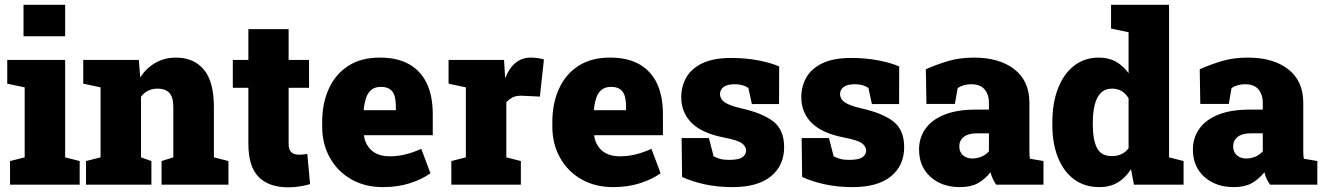

<svg xmlns="http://www.w3.org/2000/svg" viewBox="-20 -782 5606 813"><path d="M255.9 -761.7V-628.4H79.6V-761.7ZM317.4 -100.1V0H22.5V-100.1L84.5 -115.7V-412.1L10.7 -427.7V-528.3H255.9V-115.7Z M621.1 -100.1V0H344.2V-100.1L405.8 -115.7V-412.1L332.5 -427.7V-528.3H567.9L573.7 -454.6Q600.1 -494.1 638.4 -516.1Q676.8 -538.1 725.6 -538.1Q799.8 -538.1 842.8 -487.8Q885.7 -437.5 885.7 -328.1V-115.7L947.3 -100.1V0H664.1V-100.1L713.9 -115.7V-328.6Q713.9 -371.1 696.8 -388.9Q679.7 -406.7 647.9 -406.7Q602.5 -406.7 577.1 -372.6V-115.7Z M1201.2 11.2Q1118.2 11.2 1075 -33Q1031.7 -77.1 1031.7 -172.9V-410.2H965.8V-528.3H1031.7V-658.7H1202.1V-528.3H1288.6V-410.2H1202.1V-173.3Q1202.1 -147.5 1213.9 -137.2Q1225.6 -127 1246.1 -127Q1254.9 -127 1263.7 -127.9Q1272.5 -128.9 1281.2 -130.4L1293 -2.4Q1270.5 3.9 1247.8 7.6Q1225.1 11.2 1201.2 11.2Z M1601.6 10.3Q1524.4 10.3 1466.3 -23.4Q1408.7 -56.6 1376.5 -114.7Q1344.2 -172.9 1344.2 -246.1V-264.2Q1344.2 -345.2 1372.6 -406.7Q1400.9 -468.8 1455.6 -503.7Q1510.3 -538.6 1589.8 -538.1Q1661.1 -538.1 1711.4 -510.7Q1812.5 -453.6 1812.5 -297.9V-209.5H1522L1521.5 -206.1Q1524.9 -181.6 1538.6 -162.1Q1551.3 -142.6 1574.2 -131.3Q1597.2 -120.1 1630.9 -120.1Q1695.3 -120.1 1763.7 -151.9L1802.7 -48.3Q1767.1 -22.9 1715.8 -6.3Q1664.6 10.3 1601.6 10.3ZM1520 -317.9 1522 -315.4H1656.2V-328.1Q1656.2 -355.5 1650.9 -375.5Q1639.2 -414.1 1593.8 -414.1Q1567.9 -414.1 1552.7 -401.9Q1537.6 -389.6 1530.3 -367.7Q1522.9 -345.7 1520 -317.9Z M2185.5 -100.1V0H1891.1V-100.1L1952.6 -115.7V-412.1L1879.4 -427.7V-528.3H2114.3L2118.2 -463.9L2119.1 -450.7Q2153.3 -538.1 2228 -538.1Q2238.8 -538.1 2253.4 -536.4Q2268.1 -534.7 2283.2 -530.3L2266.1 -373L2192.9 -376.5Q2167.5 -377.4 2153.1 -370.8Q2138.7 -364.3 2124 -349.1V-115.7Z M2576.2 10.3Q2499 10.3 2440.9 -23.4Q2383.3 -56.6 2351.1 -114.7Q2318.8 -172.9 2318.8 -246.1V-264.2Q2318.8 -345.2 2347.2 -406.7Q2375.5 -468.8 2430.2 -503.7Q2484.9 -538.6 2564.5 -538.1Q2635.7 -538.1 2686 -510.7Q2787.1 -453.6 2787.1 -297.9V-209.5H2496.6L2496.1 -206.1Q2499.5 -181.6 2513.2 -162.1Q2525.9 -142.6 2548.8 -131.3Q2571.8 -120.1 2605.5 -120.1Q2669.9 -120.1 2738.3 -151.9L2777.3 -48.3Q2741.7 -22.9 2690.4 -6.3Q2639.2 10.3 2576.2 10.3ZM2494.6 -317.9 2496.6 -315.4H2630.9V-328.1Q2630.9 -355.5 2625.5 -375.5Q2613.8 -414.1 2568.4 -414.1Q2542.5 -414.1 2527.3 -401.9Q2512.2 -389.6 2504.9 -367.7Q2497.6 -345.7 2494.6 -317.9Z M3082 10.3Q3019.5 10.3 2965.6 -1.2Q2911.6 -12.7 2868.2 -32.7L2866.2 -197.3H2981.9L3001.5 -120.6Q3011.7 -114.3 3027.8 -109.6Q3043.9 -105 3066.4 -105Q3107.9 -105 3123.5 -116.2Q3139.2 -127.4 3139.2 -144.5Q3139.2 -161.6 3121.6 -175.3Q3104 -188.5 3045.4 -199.7Q2952.6 -217.8 2908.7 -261.5Q2864.7 -305.2 2864.7 -370.6Q2864.7 -415.5 2885.3 -452.6Q2905.8 -490.2 2952.4 -513.4Q2999 -536.6 3077.1 -536.6Q3136.7 -536.6 3190.7 -526.4Q3244.6 -516.1 3279.3 -500.5L3278.8 -341.3H3163.6L3148.9 -409.7Q3126 -425.3 3091.8 -425.3Q3059.1 -425.3 3043.9 -413.6Q3028.8 -401.9 3028.8 -383.3Q3028.8 -373 3035.6 -361.8Q3043 -349.6 3065.4 -339.8Q3087.9 -330.1 3118.7 -323.2Q3209 -303.2 3254.6 -267.6Q3300.3 -231.9 3300.3 -159.2Q3300.3 -81.1 3244.4 -35.4Q3188.5 10.3 3082 10.3Z M3590.3 10.3Q3527.8 10.3 3473.9 -1.2Q3419.9 -12.7 3376.5 -32.7L3374.5 -197.3H3490.2L3509.8 -120.6Q3520 -114.3 3536.1 -109.6Q3552.2 -105 3574.7 -105Q3616.2 -105 3631.8 -116.2Q3647.5 -127.4 3647.5 -144.5Q3647.5 -161.6 3629.9 -175.3Q3612.3 -188.5 3553.7 -199.7Q3460.9 -217.8 3417 -261.5Q3373 -305.2 3373 -370.6Q3373 -415.5 3393.6 -452.6Q3414.1 -490.2 3460.7 -513.4Q3507.3 -536.6 3585.4 -536.6Q3645 -536.6 3699 -526.4Q3752.9 -516.1 3787.6 -500.5L3787.1 -341.3H3671.9L3657.2 -409.7Q3634.3 -425.3 3600.1 -425.3Q3567.4 -425.3 3552.2 -413.6Q3537.1 -401.9 3537.1 -383.3Q3537.1 -373 3543.9 -361.8Q3551.3 -349.6 3573.7 -339.8Q3596.2 -330.1 3627 -323.2Q3717.3 -303.2 3762.9 -267.6Q3808.6 -231.9 3808.6 -159.2Q3808.6 -81.1 3752.7 -35.4Q3696.8 10.3 3590.3 10.3Z M4044.9 10.3Q3968.3 10.3 3919.9 -33.2Q3871.6 -76.7 3871.6 -148.9Q3871.6 -198.7 3898.4 -236.3Q3924.8 -274.4 3978.3 -296.1Q4031.7 -317.9 4112.3 -317.9H4167.5V-349.1Q4167.5 -380.9 4149.4 -403.1Q4131.3 -425.3 4092.3 -425.3Q4059.6 -425.3 4035.2 -409.2L4023.4 -341.8H3902.8L3900.4 -488.8Q3945.3 -508.8 3994.4 -523.4Q4043.5 -538.1 4104 -538.1Q4211.9 -538.1 4275.4 -488.5Q4338.9 -439 4338.9 -347.2V-152.3Q4338.9 -141.1 4339.1 -130.4Q4339.4 -119.6 4341.3 -109.9L4398.4 -100.1V0H4198.2Q4191.9 -8.8 4184.6 -23.4Q4177.2 -38.1 4174.3 -52.7Q4150.4 -22.9 4120.6 -6.3Q4090.8 10.3 4044.9 10.3ZM4097.7 -110.8Q4116.2 -110.8 4135 -118.4Q4153.8 -126 4167.5 -141.1V-217.3H4114.3Q4079.6 -217.3 4060.8 -202.1Q4042 -187 4042 -162.1Q4042 -138.2 4057.6 -124.5Q4073.2 -110.8 4097.7 -110.8Z M4634.8 10.3Q4572.8 10.3 4528.3 -22.5Q4483.9 -55.2 4460 -114.5Q4436 -173.8 4436 -252.9V-263.2Q4436 -346.2 4460 -407.7Q4483.9 -469.2 4528.1 -503.7Q4572.3 -538.1 4632.8 -538.1Q4674.8 -538.1 4705.3 -520.8Q4735.8 -503.4 4758.8 -472.2V-645.5L4684.6 -661.1V-761.7H4930.2V-115.7L4991.7 -100.1V0H4781.7L4769 -65.4Q4745.1 -28.3 4712.4 -9Q4679.7 10.3 4634.8 10.3ZM4688 -121.1Q4734.4 -121.1 4758.8 -154.3V-365.7Q4734.4 -406.7 4689 -406.7Q4659.7 -406.7 4641.6 -388.7Q4623.5 -370.6 4615.5 -338.4Q4607.4 -306.2 4607.4 -263.2V-252.9Q4607.4 -189.9 4625 -155.5Q4642.6 -121.1 4688 -121.1Z M5204.6 10.3Q5127.9 10.3 5079.6 -33.2Q5031.2 -76.7 5031.2 -148.9Q5031.2 -198.7 5058.1 -236.3Q5084.5 -274.4 5137.9 -296.1Q5191.4 -317.9 5272 -317.9H5327.1V-349.1Q5327.1 -380.9 5309.1 -403.1Q5291 -425.3 5252 -425.3Q5219.2 -425.3 5194.8 -409.2L5183.1 -341.8H5062.5L5060.1 -488.8Q5105 -508.8 5154.1 -523.4Q5203.1 -538.1 5263.7 -538.1Q5371.6 -538.1 5435.1 -488.5Q5498.5 -439 5498.5 -347.2V-152.3Q5498.5 -141.1 5498.8 -130.4Q5499 -119.6 5501 -109.9L5558.1 -100.1V0H5357.9Q5351.6 -8.8 5344.2 -23.4Q5336.9 -38.1 5334 -52.7Q5310.1 -22.9 5280.3 -6.3Q5250.5 10.3 5204.6 10.3ZM5257.3 -110.8Q5275.9 -110.8 5294.7 -118.4Q5313.5 -126 5327.1 -141.1V-217.3H5273.9Q5239.3 -217.3 5220.5 -202.1Q5201.7 -187 5201.7 -162.1Q5201.7 -138.2 5217.3 -124.5Q5232.9 -110.8 5257.3 -110.8Z"/></svg>

Font: Battambang Black
Style: Regular
Weight: 900
Designer: Danh Hong
Version: Version 8.002; ttfautohint (v1.8.3)